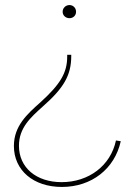

<svg xmlns="http://www.w3.org/2000/svg" viewBox="-20 -545 539 760"><path d="M255 -473C270 -473 281 -484 281 -498V-499C281 -513 270 -525 255 -525C240 -525 228 -513 228 -499V-498C228 -484 240 -473 255 -473ZM225 195C343 195 434 123 458 14L439 11C418 111 331 176 224 176C123 176 55 118 55 32C55 -39 101 -80 150 -124C233 -197 262 -248 262 -323C262 -323 262 -328 262 -328H246V-321C246 -256 218 -211 140 -140C87 -93 35 -46 35 33C35 129 112 195 225 195Z"/></svg>

Font: Fixel Display Thin
Style: Regular
Weight: 100
Designer: AlfaBravo + MacPaw
Foundry: Kyrylo Tkachov, Marchela Mozhyna, Serhii Makarenko, Maria Weinstein, Zakhar Kryvoshyya
Version: Version 1.211